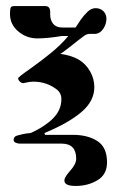

<svg xmlns="http://www.w3.org/2000/svg" viewBox="-20 -475 385 635"><path d="M222 -29Q270 -29 302 -8.5Q334 12 334 62Q334 102 302.5 121Q271 140 230 140Q193 140 193 122Q193 111 211 91Q232 68 232 50Q232 0 184 0H45Q39 0 32 -3Q25 -6 25 -12Q25 -24 38 -27Q45 -29 56 -31.5Q67 -34 81 -35Q104 -45 123 -57.5Q142 -70 155 -83Q183 -111 183 -147Q183 -168 166.5 -180Q150 -192 133 -198Q113 -205 89 -205Q84 -205 77.5 -204Q71 -203 62 -201Q54 -198 47 -204Q40 -210 40 -216Q40 -220 79 -247Q114 -272 147.5 -299Q181 -326 206 -356H185Q161 -352 140.5 -350Q120 -348 103 -348Q68 -348 40.5 -371Q13 -394 13 -429Q13 -443 15 -449Q17 -455 28 -455H129Q146 -455 146 -436Q146 -434 146 -431.5Q146 -429 146 -427Q146 -408 156 -396Q166 -384 186 -384H230Q236 -394 246.5 -409Q257 -424 269.5 -436Q282 -448 296 -448Q312 -448 322 -438Q332 -428 332 -413Q332 -396 322 -380.5Q312 -365 297 -363H278Q267 -363 259 -357Q249 -350 236.5 -340Q224 -330 210 -319Q182 -297 179 -297Q215 -292 239 -278.5Q263 -265 278 -239Q292 -214 292 -187Q292 -141 250 -105Q229 -87 198.5 -69.5Q168 -52 127 -35L129 -29Z"/></svg>

Font: Shafarik
Style: Regular
Weight: 400
Version: Version 1.001; ttfautohint (v1.8.4.7-5d5b)